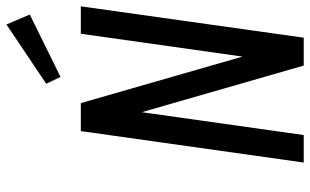

<svg xmlns="http://www.w3.org/2000/svg" viewBox="-202 -754 957 592"><g transform="rotate(-90 276.0 -458.5)"><path d="M70.3 0H155.1L225.6 -499.3L369.3 0H455.3L552 -687.3H467.4L397 -188.6L253.6 -687.3H167.3ZM334.3 -749.9 526.6 -844.7 496 -916.6 313.3 -794Z"/></g></svg>

Font: Secuela ExtLt
Style: Italic
Weight: 200
Italic angle: -8°
Designer: Fernando Haro
Foundry: deFharo
Version: Version 1.704